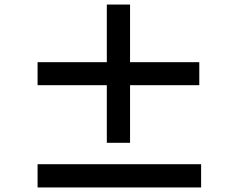

<svg xmlns="http://www.w3.org/2000/svg" viewBox="-20 -832 1040 843"><path d="M855 -458H551V-205H449V-458H145V-559H449V-812H551V-559H855ZM863 -111V-9H145V-111Z"/></svg>

Font: SpoqaHanSansJP-Bold
Style: Regular
Weight: 700
Designer: [Source Han Sans]
Ryoko NISHIZUKA  (kana & ideographs); Paul D. Hunt (Latin, Greek & Cyrillic); Wenlong ZHANG  (bopomofo
Foundry: Spoqa (http://bi.spoqa.com)
Version: Version 1.002.20150607